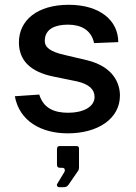

<svg xmlns="http://www.w3.org/2000/svg" viewBox="-20 -547 567 802"><path d="M263 10C389 10 481 -51 481 -148C481 -198 454 -268 345 -295L252 -317C187 -331 167 -351 167 -376C167 -429 215 -444 264 -444C317 -444 361 -423 373 -367L474 -371C474 -461 398 -527 267 -527C137 -527 58 -463 59 -368C60 -292 110 -246 204 -227L302 -207C353 -195 375 -173 375 -142C375 -101 328 -76 265 -76C209 -76 162 -93 144 -152L42 -145C61 -40 154 10 263 10ZM227 235H242C255 235 260 233 266 225L308 164C308 162 310 158 310 154V74C310 67 307 63 299 63H229C222 63 218 67 218 77V139C218 150 221 154 233 154H241C250 154 254 163 248 173L219 221C215 227 220 235 227 235Z"/></svg>

Font: United Sans SemiBold
Style: Regular
Weight: 600
Designer: Pablo Impallari, Rodrigo Fuenzalida (Modified by Dan O. Williams)
Version: Version 1.000;PS 001.000;hotconv 1.0.88;makeotf.lib2.5.64775